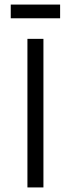

<svg xmlns="http://www.w3.org/2000/svg" viewBox="-20 -820 310 840"><path d="M100 0V-650H170V0ZM27 -800H243V-740H27Z"/></svg>

Font: Unica One
Style: Regular
Weight: 400
Designer: Eduardo Rodriguez Tunni
Foundry: Eduardo Rodriguez Tunni
Version: Version 2.000; ttfautohint (v1.8.4.7-5d5b);gftools[0.9.23]